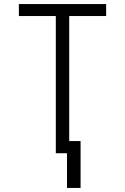

<svg xmlns="http://www.w3.org/2000/svg" viewBox="-20 -755 616 946"><path d="M310 171H377V-60H321V-676H503V-735H73V-676H255V0H310Z"/></svg>

Font: Iosevka Sparkle Light
Style: Regular
Weight: 300
Designer: Belleve Invis
Foundry: Belleve Invis
Version: Version 4.5.0; ttfautohint (v1.8.3)